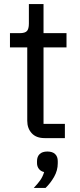

<svg xmlns="http://www.w3.org/2000/svg" viewBox="-20 -679 391 944"><path d="M299 0H199Q158 0 136 -24Q114 -48 114 -85V-446H29V-516H77Q103 -516 112.5 -526.5Q122 -537 122 -563V-659H194V-516H307V-446H194V-70H299ZM213 66Q238 66 251 78.5Q264 91 264 113V124Q264 159 246 190.5Q228 222 204 245H146Q166 224 178 207Q190 190 197 167Q180 163 171 151Q162 139 162 123V113Q162 91 175 78.5Q188 66 213 66Z"/></svg>

Font: IBM Plex Sans Var
Style: Regular
Weight: 400
Designer: Mike Abbink, Paul van der Laan, Pieter van Rosmalen
Foundry: Bold Monday
Version: Version 3.000